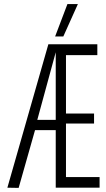

<svg xmlns="http://www.w3.org/2000/svg" viewBox="-20 -916 517 937"><path d="M16 0 216 -700H455V-647H302V-362H439V-313H302V-52H466V0H252V-281H151L71 1ZM162 -331H252V-661ZM249 -738 309 -896H360L289 -738Z"/></svg>

Font: Georama ExtraCondensed Light
Style: Regular
Weight: 300
Width: 2
Designer: Jean-Baptiste Levee
Foundry: Production Type
Version: Version 1.000